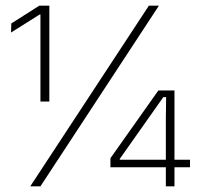

<svg xmlns="http://www.w3.org/2000/svg" viewBox="-20 -659 702 679"><path d="M123 -300V-607.5H120L19 -544L20 -576L119 -639H154.5V-300ZM87 0 506.5 -639H542L123 0ZM566.5 0V-241L567.5 -315.5H557.5L403.5 -97V-82.5L388.5 -94H652V-67.5H370.5V-99.5L540 -339H597V0Z"/></svg>

Font: Anek Bangla Medium ExtraLight
Style: Regular
Weight: 250
Version: Version 1.003